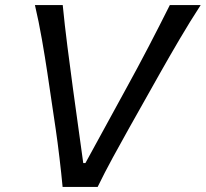

<svg xmlns="http://www.w3.org/2000/svg" viewBox="-20 -733 807 753"><path d="M225.5 0Q220.5 -53.5 213.2 -114.5Q206 -175.5 198.5 -226.5L165.5 -449Q157 -506 144.5 -577.8Q132 -649.5 117 -713H226Q233.5 -636 244.5 -550Q255.5 -464 266 -386.5L306.5 -93.5H315L476 -388Q518.5 -465 562.8 -550Q607 -635 646 -713H767Q726 -650 684.2 -579Q642.5 -508 609.5 -449.5L484 -226.5Q455.5 -176 422.5 -115.2Q389.5 -54.5 363 0Z"/></svg>

Font: Commissioner Flair
Style: Italic
Weight: 400
Italic angle: -12°
Designer: Kostas Bartsokas
Foundry: Kostas Bartsokas
Version: Version 1.000; ttfautohint (v1.8.3)